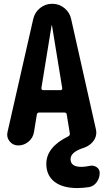

<svg xmlns="http://www.w3.org/2000/svg" viewBox="-20 -750 540 990"><path d="M292 -285.2Q296.9 -285.2 299.3 -288.1Q301.8 -291 300.8 -295.9L248 -619.1Q248 -620.1 247.1 -620.1Q246.1 -620.1 246.1 -619.1L193.4 -295.9Q193.4 -291 195.8 -288.1Q198.2 -285.2 202.1 -285.2ZM441.4 105.5Q460.9 100.6 477.5 111.3Q494.1 122.1 494.1 141.6Q494.1 168 478.5 189.5Q462.9 210.9 438.5 214.8Q407.2 219.7 378.9 219.7Q302.7 219.7 260.7 187Q218.8 154.3 218.8 94.7Q218.8 8.8 332 -46.9Q341.8 -51.8 339.8 -63.5L324.2 -159.2Q323.2 -169.9 310.5 -169.9H182.6Q171.9 -169.9 169.9 -159.2L155.3 -69.3Q150.4 -39.1 127 -19.5Q103.5 0 74.2 0Q46.9 0 29.8 -21Q12.7 -42 18.6 -68.4L151.4 -652.3Q159.2 -686.5 186.5 -708.5Q213.9 -730.5 249.5 -730.5Q285.2 -730.5 312.5 -708Q339.8 -685.5 346.7 -652.3L474.6 -83Q479.5 -61.5 472.2 -42Q464.8 -22.5 448.2 -8.3Q431.6 5.9 410.2 12.7Q343.8 34.2 343.8 70.3Q343.8 110.4 399.4 110.4Q418 110.4 441.4 105.5Z"/></svg>

Font: Rounded-X Mgen+ 2m bold
Style: Bold
Weight: 700
Designer: [Source Han Sans]
Ryoko NISHIZUKA  (kana & ideographs); Paul D. Hunt (Latin, Greek & Cyrillic); Wenlong ZHANG  (bopomofo
Version: Version 1.059.20150602